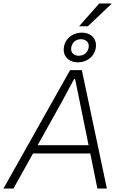

<svg xmlns="http://www.w3.org/2000/svg" viewBox="-40 -1092 710 1112"><path d="M418 -940H469L605 -1069V-1072H535ZM409 -731C471 -731 516 -773 516 -831C516 -873 482 -903 436 -903C374 -903 329 -861 329 -803C329 -761 363 -731 409 -731ZM416 -769C390 -769 372 -785 372 -807C372 -841 396 -865 429 -865C455 -865 474 -849 474 -827C474 -793 450 -769 416 -769ZM-20 0H38L151 -203H483L524 0H579L434 -686H366ZM178 -251 318 -502C333 -530 368 -594 389 -634H395C403 -594 416 -530 422 -502L473 -251Z"/></svg>

Font: Archivo Thin
Style: Italic
Weight: 100
Italic angle: -10°
Designer: Hector Gatti
Foundry: Omnibus-Type
Version: Version 2.001